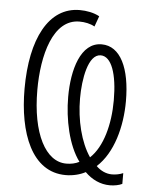

<svg xmlns="http://www.w3.org/2000/svg" viewBox="-54 -769 660 852"><g transform="rotate(5 276.0 -343.5)"><path d="M506 -340C506 -486 461 -582 377 -582C283 -582 249 -457 249 -337C249 -237 273 -123 324 -54C307 -45 287 -41 267 -41C174 -40 110 -162 110 -356C110 -510 152 -674 270 -674C294 -674 319 -669 338 -658L355 -705C330 -719 297 -725 267 -725C129 -725 53 -579 53 -356C53 -160 116 10 268 10C300 10 332 2 356 -11C387 20 425 38 467 38C487 38 508 34 522 27V-21C506 -14 488 -11 472 -11C447 -11 422 -22 402 -42C474 -107 506 -226 506 -340ZM452 -339C452 -232 425 -130 369 -78C326 -141 302 -238 302 -335C302 -421 321 -533 377 -533C425 -533 452 -457 452 -339Z"/></g></svg>

Font: Noto Sans Display Condensed Light
Style: Regular
Weight: 300
Width: 3
Designer: Monotype Design Team
Foundry: Monotype Imaging Inc.
Version: Version 1.900